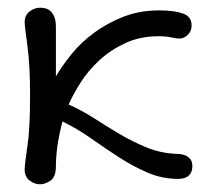

<svg xmlns="http://www.w3.org/2000/svg" viewBox="-20 -464 565 498"><path d="M44 -24Q44 -38 51 -84Q58 -130 58 -216Q58 -296 51 -346Q44 -396 44 -407Q44 -424 56.5 -434Q69 -444 84 -444Q90 -444 97 -442.5Q104 -441 110.5 -435.5Q117 -430 121 -420Q125 -410 125 -394V-266Q141 -293 165.5 -323.5Q190 -354 224 -379Q258 -404 300 -420.5Q342 -437 393 -437Q432 -437 454.5 -429Q477 -421 477 -398Q477 -383 467 -373.5Q457 -364 445 -364Q437 -364 424 -367Q411 -370 391 -370Q343 -370 304.5 -352Q266 -334 237 -307Q208 -280 188.5 -249Q169 -218 158 -193Q192 -178 224.5 -157Q257 -136 290 -116.5Q323 -97 359 -82Q395 -67 436 -65Q439 -65 446 -64.5Q453 -64 460.5 -61Q468 -58 473.5 -51.5Q479 -45 479 -32Q479 -29 478 -23.5Q477 -18 473 -12.5Q469 -7 461.5 -3.5Q454 0 442 0Q401 0 363.5 -16Q326 -32 289.5 -55.5Q253 -79 217 -104.5Q181 -130 142 -149Q135 -123 130.5 -96Q126 -69 125 -38V-33Q125 -5 111 4.5Q97 14 84 14Q69 14 56.5 4Q44 -6 44 -24Z"/></svg>

Font: CMU Typewriter Custom
Style: Regular
Weight: 500
Monospace: yes
Version: Version 0.7.0